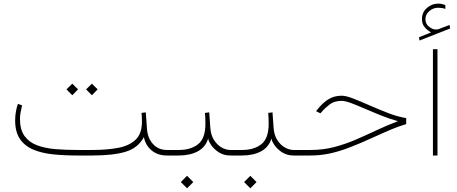

<svg xmlns="http://www.w3.org/2000/svg" viewBox="-20 -852 2506 1052"><path d="M483.4 -393.6 515.1 -362.3 483.4 -330.1 451.7 -362.3ZM376 -393.6 407.7 -362.3 376 -330.1 344.2 -362.3ZM755.4 -233.4 778.8 -236.3 785.2 -147Q788.6 -95.2 818.4 -62.7Q848.1 -30.3 894.5 -30.3H924.3V0H894.5Q842.8 0 809.3 -29.1Q775.9 -58.1 768.6 -101.1Q737.3 -42 669.9 -21Q602.5 0 485.4 0H402.8Q332 0 270.5 -6.3Q209 -12.7 162.4 -32.2Q115.7 -51.8 89.4 -90.3Q63 -128.9 63 -192.9Q63 -237.8 78.1 -283.2L101.1 -274.4Q96.7 -256.3 93 -237.5Q89.4 -218.8 89.4 -201.2Q89.4 -141.1 114.5 -106.7Q139.6 -72.3 183.3 -55.9Q227.1 -39.6 283.7 -34.9Q340.3 -30.3 402.8 -30.3H484.4Q564 -30.3 625.5 -41.5Q687 -52.7 722.4 -85.9Q757.8 -119.1 757.8 -185.5Q757.8 -199.7 757.1 -211.9Q756.3 -224.1 755.4 -233.4Z M904.3 -30.3H960Q1025.4 -30.3 1065.2 -61.8Q1105 -93.3 1105.5 -172.4Q1105.5 -208 1103 -233.4L1126.5 -236.3L1132.3 -152.8Q1134.8 -113.8 1151.6 -86.4Q1168.5 -59.1 1192.9 -44.7Q1217.3 -30.3 1242.2 -30.3H1271V0H1242.2Q1206.1 0 1179.2 -17.3Q1152.3 -34.7 1137.2 -56.9Q1122.1 -79.1 1120.6 -93.3Q1106.4 -45.9 1064 -22.9Q1021.5 0 959 0H904.3ZM1004.9 111.3 1039.1 145.5 1004.9 179.7 970.7 145.5Z M1251 -30.3H1306.6Q1372.1 -30.3 1411.9 -61.8Q1451.7 -93.3 1452.1 -172.4Q1452.1 -208 1449.7 -233.4L1473.1 -236.3L1479 -152.8Q1481.4 -113.8 1498.3 -86.4Q1515.1 -59.1 1539.6 -44.7Q1564 -30.3 1588.9 -30.3H1617.7V0H1588.9Q1552.7 0 1525.9 -17.3Q1499 -34.7 1483.9 -56.9Q1468.8 -79.1 1467.3 -93.3Q1453.1 -45.9 1410.6 -22.9Q1368.2 0 1305.7 0H1251ZM1351.6 111.3 1385.7 145.5 1351.6 179.7 1317.4 145.5Z M1598.1 -30.3H1681.2Q1749.5 -30.3 1809.8 -45.9Q1870.1 -61.5 1927 -85.9Q1983.9 -110.4 2041.3 -137.5Q2098.6 -164.6 2160.6 -188Q2112.8 -201.2 2066.2 -220Q2019.5 -238.8 1978 -256.8Q1936.5 -274.9 1904.1 -287.1Q1871.6 -299.3 1851.6 -299.3Q1811.5 -299.3 1785.9 -279.5Q1760.3 -259.8 1740.2 -236.3L1735.8 -231L1711.9 -242.7L1716.3 -248.5Q1745.1 -286.1 1777.3 -306.9Q1809.6 -327.6 1852.1 -327.6Q1876 -327.6 1917 -311.5Q1958 -295.4 2008.3 -273.2Q2058.6 -251 2109.9 -231.4Q2161.1 -211.9 2205.6 -205.1V-171.9Q2165 -160.2 2125 -143.3Q2085 -126.5 2023.9 -98.6Q1952.1 -65.9 1895 -43.9Q1837.9 -22 1786.6 -11Q1735.4 0 1679.7 0H1598.1Z M2342.3 -674.8Q2322.8 -684.6 2307.4 -702.4Q2292 -720.2 2292 -747.1Q2292 -785.2 2319.3 -808.6Q2346.7 -832 2378.9 -832Q2391.6 -832 2399.4 -830.6Q2407.2 -829.1 2419.9 -824.7L2420.4 -803.2Q2401.9 -809.6 2380.9 -809.6Q2353 -809.6 2332 -791Q2311 -772.5 2311 -746.6Q2311 -719.7 2332.8 -703.9Q2354.5 -688 2374 -690.4Q2380.4 -690.9 2387.7 -694.3L2443.4 -715.3L2446.3 -695.8L2278.3 -629.9L2275.9 -647.9ZM2377 -582.5V0H2352.1V-582.5Z"/></svg>

Font: Vazirmatn UI FD Thin
Style: Regular
Weight: 100
Designer: Saber Rastikerdar
Foundry: Saber Rastikerdar
Version: Version 33.003